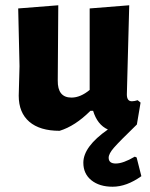

<svg xmlns="http://www.w3.org/2000/svg" viewBox="-20 -490 568 728"><path d="M206 6Q131 6 91 -28.5Q51 -63 51 -127L54 -239L49 -458L201 -470L199 -185Q198 -120 251 -120Q285 -120 320 -149V-458L470 -470L461 -132Q461 -106 480 -106Q489 -106 502 -110L513 -101L499 -18Q432 47 412 70Q392 93 392 108Q392 130 419 130Q447 130 491 104L498 107L516 178Q460 218 407 218Q357 218 326.5 193.5Q296 169 296 127Q296 66 389 1Q349 -17 333 -70H323Q265 -12 206 6Z"/></svg>

Font: Alegreya Sans ExtraBold
Style: Regular
Weight: 800
Designer: Juan Pablo del Peral
Foundry: Huerta Tipografica
Version: Version 2.007